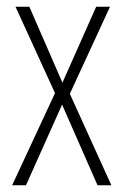

<svg xmlns="http://www.w3.org/2000/svg" viewBox="-20 -549 366 569"><path d="M143 -273 26 -529H67L165 -304L265 -529H306L187 -271L310 0H269L164 -239L57 0H16Z"/></svg>

Font: Noto Sans Khmer UI ExtraCondensed ExtraLight
Style: Regular
Weight: 200
Width: 2
Designer: Danh Hong and the Monotype Design Team
Foundry: Monotype Imaging Inc.
Version: Version 2.002; ttfautohint (v1.8.4.7-5d5b)